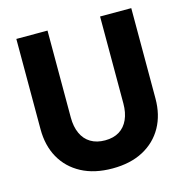

<svg xmlns="http://www.w3.org/2000/svg" viewBox="-106 -806 898 924"><g transform="rotate(-15 342.5 -344.0)"><path d="M343.3 17Q253.3 17 189.1 -17.2Q124.8 -51.4 90.5 -112.5Q56.3 -173.5 56.3 -255V-705H211.6V-271.8Q211.6 -226.1 226.9 -192.4Q242.2 -158.6 271.8 -140.8Q301.5 -122.9 343.3 -122.9Q385.5 -122.9 414.4 -140.8Q443.2 -158.6 458.4 -192.4Q473.5 -226.1 473.5 -271.8V-705H628.9V-255Q628.9 -173.5 594.8 -112.5Q560.6 -51.4 496.8 -17.2Q432.9 17 343.3 17Z"/></g></svg>

Font: TikTok Sans Light
Style: Regular
Weight: 300
Version: Version 4.000